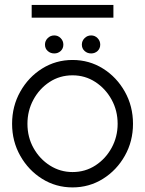

<svg xmlns="http://www.w3.org/2000/svg" viewBox="-20 -762 600 794"><path d="M280 13Q211 13 154.2 -22.5Q97.5 -58 63.8 -117.8Q30 -177.5 30 -250Q30 -323 63.8 -383Q97.5 -443 154.2 -478.5Q211 -514 280 -514Q349 -514 405.8 -478.5Q462.5 -443 496.2 -383Q530 -323 530 -250Q530 -177.5 496.2 -117.8Q462.5 -58 405.8 -22.5Q349 13 280 13ZM280 -50.5Q332.5 -50.5 374.8 -78Q417 -105.5 441.8 -151Q466.5 -196.5 466.5 -250Q466.5 -304.5 441.5 -350Q416.5 -395.5 374.2 -423Q332 -450.5 280 -450.5Q227 -450.5 184.8 -422.8Q142.5 -395 118 -349.5Q93.5 -304 93.5 -250Q93.5 -194.5 119 -149.2Q144.5 -104 187 -77.2Q229.5 -50.5 280 -50.5ZM204.5 -541Q188.5 -541 177.2 -551.2Q166 -561.5 166 -577.5Q166 -593 177.2 -604.2Q188.5 -615.5 204.5 -615.5Q220 -615.5 231 -604.2Q242 -593 242 -577.5Q242 -561.5 231 -551.2Q220 -541 204.5 -541ZM357 -541Q341 -541 329.8 -551.2Q318.5 -561.5 318.5 -577.5Q318.5 -593 329.8 -604.2Q341 -615.5 357 -615.5Q372.5 -615.5 383.5 -604.2Q394.5 -593 394.5 -577.5Q394.5 -561.5 383.5 -551.2Q372.5 -541 357 -541ZM111 -741.5H449V-689H111Z"/></svg>

Font: Urbanist Light
Style: Regular
Weight: 300
Designer: Corey Hu
Foundry: Corey Hu
Version: Version 1.330; ttfautohint (v1.8.4.7-5d5b)